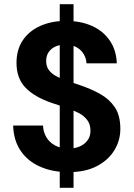

<svg xmlns="http://www.w3.org/2000/svg" viewBox="-20 -812 640 919"><path d="M266 87V-792H332V87ZM308 12Q232 12 172.5 -14Q113 -40 79 -90Q45 -140 43 -211H186Q187 -180 202 -155Q217 -130 244 -115.5Q271 -101 308 -101Q339 -101 362.5 -111.5Q386 -122 399.5 -141Q413 -160 413 -186Q413 -217 397.5 -237.5Q382 -258 356 -271.5Q330 -285 296.5 -296.5Q263 -308 226 -320Q145 -348 102 -392.5Q59 -437 59 -511Q59 -574 89 -619Q119 -664 173 -688Q227 -712 296 -712Q367 -712 421 -687.5Q475 -663 506 -617Q537 -571 539 -509H394Q393 -532 381 -552.5Q369 -573 347 -585.5Q325 -598 294 -598Q268 -599 247 -590Q226 -581 213.5 -563.5Q201 -546 201 -520Q201 -495 213 -478Q225 -461 247 -448.5Q269 -436 299 -425.5Q329 -415 364 -404Q417 -386 460.5 -361.5Q504 -337 530 -298Q556 -259 556 -195Q556 -140 527.5 -93Q499 -46 444 -17Q389 12 308 12Z"/></svg>

Font: DM Sans 24pt
Style: Bold
Weight: 700
Designer: Colophon Foundry, Jonny Pinhorn
Foundry: Colophon Foundry
Version: Version 4.004;gftools[0.9.30]